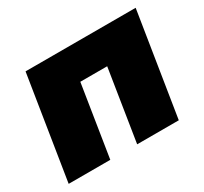

<svg xmlns="http://www.w3.org/2000/svg" viewBox="-111 -666 875 823"><g transform="rotate(-30 326.5 -255.0)"><path d="M14 0 95 -510H640L559 0H353L409 -354H276L220 0Z"/></g></svg>

Font: Winston Black
Style: Italic
Weight: 900
Italic angle: -9°
Designer: Original fonts by Vernon Adams / Changes by Cristiano Sobral
Foundry: VOriginal fonts by Vernon Adams / Changes by Cristiano Sobral
Version: Version 2.503;July 17, 2020;FontCreator 13.0.0.2655 64-bit